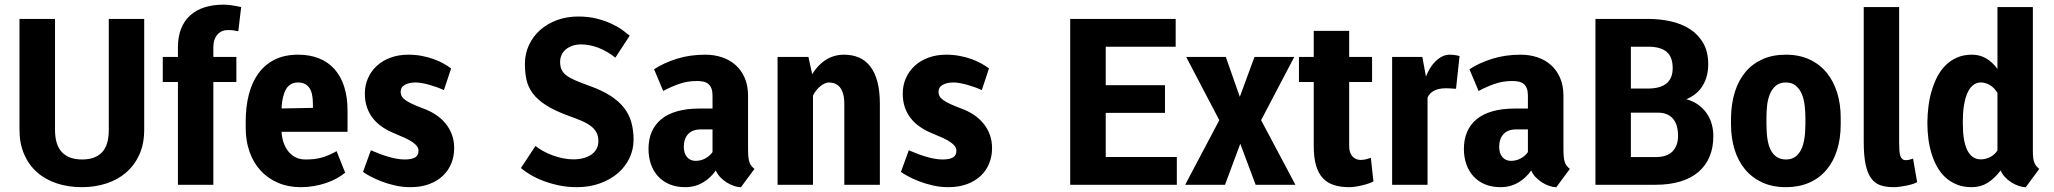

<svg xmlns="http://www.w3.org/2000/svg" viewBox="-20 -792 8803 823"><path d="M598.1 -710.9V-235.8Q598.1 -174.8 577.1 -128.9Q556.2 -83 520 -52Q483.9 -21 435.3 -5.4Q386.7 10.3 331.5 10.3Q272.5 10.3 223.1 -6.1Q173.8 -22.5 138.4 -54Q103 -85.4 83.3 -131.3Q63.5 -177.2 63.5 -235.8V-710.9H215.8V-235.8Q215.8 -170.4 245.8 -139.4Q275.9 -108.4 331.5 -108.4Q387.7 -108.4 417 -138.7Q446.3 -168.9 446.3 -235.8V-710.9Z M742.7 0V-440.4H677.7V-547.9H742.7V-589.4Q742.7 -634.3 756.1 -668.5Q769.5 -702.6 794.7 -725.6Q819.8 -748.5 856 -760.3Q892.1 -772 938 -772Q955.6 -772 973.4 -769.3Q991.2 -766.6 1013.7 -761.7L1001.5 -658.2Q990.2 -660.6 980.5 -661.9Q970.7 -663.1 957 -663.1Q928.2 -663.1 911.4 -643.1Q894.5 -623 894.5 -590.8V-547.9H993.2V-440.4H894.5V0Z M1269.5 10.3Q1215.3 10.3 1171.6 -8.5Q1127.9 -27.3 1097.2 -60.8Q1066.4 -94.2 1049.8 -140.9Q1033.2 -187.5 1033.2 -243.2V-271Q1033.2 -335 1046.9 -387.7Q1060.5 -440.4 1088.4 -478.3Q1116.2 -516.1 1158.4 -536.9Q1200.7 -557.6 1257.8 -557.6Q1308.1 -557.6 1347.7 -541.7Q1387.2 -525.9 1414.3 -495.1Q1441.4 -464.4 1455.6 -419.7Q1469.7 -375 1469.7 -317.4V-227.1H1187Q1188 -203.1 1195.3 -181.6Q1202.6 -160.2 1215.3 -143.8Q1228 -127.4 1246.6 -117.9Q1265.1 -108.4 1289.1 -108.4Q1308.6 -108.4 1325 -110.1Q1341.3 -111.8 1356.9 -116Q1372.6 -120.1 1388.4 -127Q1404.3 -133.8 1422.9 -144L1459.5 -51.8Q1444.3 -39.1 1423.6 -27.6Q1402.8 -16.1 1378.4 -7.8Q1354 0.5 1326.4 5.4Q1298.8 10.3 1269.5 10.3ZM1257.8 -438.5Q1223.1 -438.5 1206.5 -410.2Q1189.9 -381.8 1187 -331.1Q1187.5 -330.6 1187.5 -329.6Q1187.5 -327.6 1188 -327.1L1321.3 -329.6V-345.7Q1321.3 -395.5 1304.9 -417Q1288.6 -438.5 1257.8 -438.5Z M1773.9 -145.5Q1773.9 -155.8 1767.8 -164.6Q1761.7 -173.3 1749.3 -182.1Q1736.8 -190.9 1717.5 -200Q1698.2 -209 1671.9 -219.7Q1642.6 -231.4 1618.9 -247.6Q1595.2 -263.7 1578.6 -284.7Q1562 -305.7 1553 -332Q1543.9 -358.4 1543.9 -391.1Q1543.9 -426.3 1557.4 -456.8Q1570.8 -487.3 1595.2 -509.8Q1619.6 -532.2 1654.1 -544.9Q1688.5 -557.6 1730.5 -557.6Q1761.2 -557.6 1788.8 -552.2Q1816.4 -546.9 1839.8 -538.3Q1863.3 -529.8 1881.8 -519.3Q1900.4 -508.8 1913.6 -498.5L1882.8 -405.8Q1868.2 -412.6 1851.8 -418.5Q1835.4 -424.3 1819.6 -428.7Q1803.7 -433.1 1788.8 -435.8Q1773.9 -438.5 1761.7 -438.5Q1733.9 -438.5 1715.6 -428.5Q1697.3 -418.5 1697.3 -397.9Q1697.3 -388.2 1701.7 -379.9Q1706.1 -371.6 1717 -363.5Q1728 -355.5 1746.6 -346.7Q1765.1 -337.9 1793.9 -327.1Q1822.3 -316.9 1846.4 -301.3Q1870.6 -285.6 1888.4 -264.4Q1906.2 -243.2 1916.5 -216.3Q1926.8 -189.5 1926.8 -156.7Q1926.8 -122.1 1914.6 -91.8Q1902.3 -61.5 1878.7 -38.8Q1855 -16.1 1819.8 -2.9Q1784.7 10.3 1739.3 10.3Q1704.6 10.3 1671.9 2.7Q1639.2 -4.9 1612.1 -15.6Q1585 -26.4 1564.9 -37.4Q1544.9 -48.3 1536.1 -55.2L1569.8 -147.9Q1584.5 -141.6 1602.5 -134.5Q1620.6 -127.4 1639.6 -121.6Q1658.7 -115.7 1677.7 -112.1Q1696.8 -108.4 1713.9 -108.4Q1744.6 -108.4 1759.3 -117.2Q1773.9 -126 1773.9 -145.5Z M2275.4 -166.5Q2288.6 -155.3 2307.6 -144.8Q2326.7 -134.3 2348.4 -126.2Q2370.1 -118.2 2393.1 -113.5Q2416 -108.9 2437.5 -108.9Q2461.4 -108.9 2481.2 -114.3Q2501 -119.6 2515.1 -129.6Q2529.3 -139.6 2537.1 -154.1Q2544.9 -168.5 2544.9 -187Q2544.9 -209 2536.6 -224.4Q2528.3 -239.7 2512.2 -252Q2496.1 -264.2 2472.7 -274.2Q2449.2 -284.2 2418.9 -294.9Q2358.4 -316.9 2321.3 -340.6Q2284.2 -364.3 2263.9 -391.4Q2243.7 -418.5 2236.8 -449.7Q2230 -481 2230 -517.6Q2230 -562 2247.6 -599.4Q2265.1 -636.7 2295.9 -663.8Q2326.7 -690.9 2368.4 -706.1Q2410.2 -721.2 2458.5 -721.2Q2503.4 -721.2 2539.3 -711.9Q2575.2 -702.6 2602.8 -689.5Q2630.4 -676.3 2649.2 -662.4Q2668 -648.4 2679.2 -639.2L2617.7 -544.9Q2582 -573.2 2544.7 -587.4Q2507.3 -601.6 2470.7 -601.6Q2449.7 -601.6 2433.1 -595.7Q2416.5 -589.8 2404.8 -579.8Q2393.1 -569.8 2387 -556.2Q2380.9 -542.5 2380.9 -526.9Q2380.9 -507.8 2386.7 -494.4Q2392.6 -481 2406.7 -469.7Q2420.9 -458.5 2445.1 -448Q2469.2 -437.5 2505.9 -424.3Q2560.5 -404.8 2596.9 -381.3Q2633.3 -357.9 2655.3 -329.3Q2677.2 -300.8 2686.5 -266.8Q2695.8 -232.9 2695.8 -192.9Q2695.8 -151.9 2678.5 -115Q2661.1 -78.1 2629.2 -50.3Q2597.2 -22.5 2552.2 -6.1Q2507.3 10.3 2452.1 10.3Q2412.6 10.3 2376.2 2.7Q2339.8 -4.9 2308.6 -16.8Q2277.3 -28.8 2252.9 -43.5Q2228.5 -58.1 2212.9 -71.8Z M3155.8 10.7Q3141.6 10.3 3125.2 4.6Q3108.9 -1 3094 -10.5Q3079.1 -20 3066.9 -33Q3054.7 -45.9 3048.3 -61.5Q3026.4 -29.3 2992.7 -9.5Q2959 10.3 2916.5 10.3Q2879.9 10.3 2850.8 -1.7Q2821.8 -13.7 2801.5 -35.4Q2781.2 -57.1 2770.5 -87.4Q2759.8 -117.7 2759.8 -153.8Q2759.8 -194.3 2773.4 -226.3Q2787.1 -258.3 2814.2 -280.8Q2841.3 -303.2 2882.3 -314.9Q2923.3 -326.7 2978 -326.7H3034.2V-381.3Q3034.2 -399.9 3029.8 -412.1Q3025.4 -424.3 3016.8 -431.6Q3008.3 -439 2995.8 -441.9Q2983.4 -444.8 2966.8 -444.8Q2926.3 -444.8 2889.9 -431.9Q2853.5 -418.9 2822.8 -401.9L2783.7 -495.1Q2824.2 -522 2880.4 -539.8Q2936.5 -557.6 3003.4 -557.6Q3041.5 -557.6 3075 -546.4Q3108.4 -535.2 3133.1 -513.2Q3157.7 -491.2 3172.1 -458.3Q3186.5 -425.3 3186.5 -381.3V-155.3Q3186.5 -134.8 3187.7 -121.3Q3189 -107.9 3191.9 -98.4Q3194.8 -88.9 3200.2 -81.8Q3205.6 -74.7 3213.9 -67.9ZM2961.4 -102.5Q2984.4 -102.5 3003.4 -113Q3022.5 -123.5 3034.2 -140.1V-237.3H2984.9Q2947.8 -237.3 2929.4 -217Q2911.1 -196.8 2911.1 -162.1Q2911.1 -135.3 2924.8 -118.9Q2938.5 -102.5 2961.4 -102.5Z M3445.3 -547.9 3461.4 -474.1Q3485.4 -513.7 3520.3 -535.6Q3555.2 -557.6 3598.1 -557.6Q3633.8 -557.6 3662.4 -545.2Q3690.9 -532.7 3710.7 -506.8Q3730.5 -481 3741 -441.4Q3751.5 -401.9 3751.5 -347.2V0H3599.1V-347.2Q3599.1 -372.1 3594 -389.6Q3588.9 -407.2 3580.1 -418Q3571.3 -428.7 3559.1 -433.6Q3546.9 -438.5 3532.7 -438.5Q3523.9 -438.5 3514.2 -433.8Q3504.4 -429.2 3495.1 -421.4Q3485.8 -413.6 3477.8 -403.3Q3469.7 -393.1 3464.8 -381.8V0H3313V-547.9Z M4079.6 -145.5Q4079.6 -155.8 4073.5 -164.6Q4067.4 -173.3 4054.9 -182.1Q4042.5 -190.9 4023.2 -200Q4003.9 -209 3977.5 -219.7Q3948.2 -231.4 3924.6 -247.6Q3900.9 -263.7 3884.3 -284.7Q3867.7 -305.7 3858.6 -332Q3849.6 -358.4 3849.6 -391.1Q3849.6 -426.3 3863 -456.8Q3876.5 -487.3 3900.9 -509.8Q3925.3 -532.2 3959.7 -544.9Q3994.1 -557.6 4036.1 -557.6Q4066.9 -557.6 4094.5 -552.2Q4122.1 -546.9 4145.5 -538.3Q4168.9 -529.8 4187.5 -519.3Q4206.1 -508.8 4219.2 -498.5L4188.5 -405.8Q4173.8 -412.6 4157.5 -418.5Q4141.1 -424.3 4125.2 -428.7Q4109.4 -433.1 4094.5 -435.8Q4079.6 -438.5 4067.4 -438.5Q4039.6 -438.5 4021.2 -428.5Q4002.9 -418.5 4002.9 -397.9Q4002.9 -388.2 4007.3 -379.9Q4011.7 -371.6 4022.7 -363.5Q4033.7 -355.5 4052.2 -346.7Q4070.8 -337.9 4099.6 -327.1Q4127.9 -316.9 4152.1 -301.3Q4176.3 -285.6 4194.1 -264.4Q4211.9 -243.2 4222.2 -216.3Q4232.4 -189.5 4232.4 -156.7Q4232.4 -122.1 4220.2 -91.8Q4208 -61.5 4184.3 -38.8Q4160.6 -16.1 4125.5 -2.9Q4090.3 10.3 4044.9 10.3Q4010.3 10.3 3977.5 2.7Q3944.8 -4.9 3917.7 -15.6Q3890.6 -26.4 3870.6 -37.4Q3850.6 -48.3 3841.8 -55.2L3875.5 -147.9Q3890.1 -141.6 3908.2 -134.5Q3926.3 -127.4 3945.3 -121.6Q3964.4 -115.7 3983.4 -112.1Q4002.4 -108.4 4019.5 -108.4Q4050.3 -108.4 4064.9 -117.2Q4079.6 -126 4079.6 -145.5Z M4973.6 -308.1H4719.7V-119.1H5024.4V0H4567.4V-710.9H5019.5V-591.8H4719.7V-426.8H4973.6Z M5294.4 -377 5357.4 -547.9H5527.8L5385.7 -276.9L5532.7 0H5362.3L5296.4 -175.8L5231 0H5060.1L5206.5 -276.9L5064.5 -547.9H5234.4Z M5763.2 -659.7V-547.9H5861.3V-440.4H5763.2V-164.6Q5763.2 -149.4 5767.3 -138.4Q5771.5 -127.4 5778.3 -120.4Q5785.2 -113.3 5793.9 -109.9Q5802.7 -106.4 5811.5 -106.4Q5825.7 -106.4 5838.1 -109.9Q5850.6 -113.3 5856 -115.7L5867.2 -14.2Q5858.9 -9.8 5846.2 -5.4Q5833.5 -1 5819.1 2.4Q5804.7 5.9 5790 8.1Q5775.4 10.3 5763.2 10.3Q5726.1 10.3 5697.8 1.2Q5669.4 -7.8 5650.1 -28.6Q5630.9 -49.3 5621.1 -83Q5611.3 -116.7 5611.3 -166.5V-440.4H5547.9V-547.9H5611.3V-659.7Z M6221.2 -411.6Q6213.9 -411.6 6209 -412.1Q6204.1 -412.6 6199.7 -412.8Q6195.3 -413.1 6190.4 -413.3Q6185.5 -413.6 6178.7 -413.6Q6146 -413.6 6126.7 -403.1Q6107.4 -392.6 6099.1 -374V0H5947.3V-547.9H6076.7L6092.3 -463.9Q6099.6 -482.9 6110.1 -500Q6120.6 -517.1 6133.8 -529.8Q6147 -542.5 6162.1 -550Q6177.2 -557.6 6194.3 -557.6Q6205.1 -557.6 6216.6 -555.9Q6228 -554.2 6236.3 -551.8Z M6650.9 10.7Q6636.7 10.3 6620.4 4.6Q6604 -1 6589.1 -10.5Q6574.2 -20 6562 -33Q6549.8 -45.9 6543.5 -61.5Q6521.5 -29.3 6487.8 -9.5Q6454.1 10.3 6411.6 10.3Q6375 10.3 6345.9 -1.7Q6316.9 -13.7 6296.6 -35.4Q6276.4 -57.1 6265.6 -87.4Q6254.9 -117.7 6254.9 -153.8Q6254.9 -194.3 6268.6 -226.3Q6282.2 -258.3 6309.3 -280.8Q6336.4 -303.2 6377.4 -314.9Q6418.5 -326.7 6473.1 -326.7H6529.3V-381.3Q6529.3 -399.9 6524.9 -412.1Q6520.5 -424.3 6512 -431.6Q6503.4 -439 6491 -441.9Q6478.5 -444.8 6461.9 -444.8Q6421.4 -444.8 6385 -431.9Q6348.6 -418.9 6317.9 -401.9L6278.8 -495.1Q6319.3 -522 6375.5 -539.8Q6431.6 -557.6 6498.5 -557.6Q6536.6 -557.6 6570.1 -546.4Q6603.5 -535.2 6628.2 -513.2Q6652.8 -491.2 6667.2 -458.3Q6681.6 -425.3 6681.6 -381.3V-155.3Q6681.6 -134.8 6682.9 -121.3Q6684.1 -107.9 6687 -98.4Q6689.9 -88.9 6695.3 -81.8Q6700.7 -74.7 6709 -67.9ZM6456.5 -102.5Q6479.5 -102.5 6498.5 -113Q6517.6 -123.5 6529.3 -140.1V-237.3H6480Q6442.9 -237.3 6424.6 -217Q6406.2 -196.8 6406.2 -162.1Q6406.2 -135.3 6419.9 -118.9Q6433.6 -102.5 6456.5 -102.5Z M6818.8 0V-710.9H7044.9Q7094.7 -710.9 7141.1 -700.7Q7187.5 -690.4 7223.4 -667.5Q7259.3 -644.5 7280.8 -607.4Q7302.2 -570.3 7302.2 -516.1Q7302.2 -464.8 7279.1 -425.8Q7255.9 -386.7 7208.5 -366.7Q7238.3 -358.4 7260 -342.5Q7281.7 -326.7 7296.1 -305.7Q7310.5 -284.7 7317.4 -259.8Q7324.2 -234.9 7324.2 -209Q7324.2 -159.2 7307.9 -120.4Q7291.5 -81.5 7260 -54.7Q7228.5 -27.8 7182.4 -13.9Q7136.2 0 7076.7 0ZM6970.7 -309.1V-118.7H7076.7Q7125.5 -118.7 7149.2 -143.1Q7172.9 -167.5 7172.9 -209.5Q7172.9 -231.9 7168 -250.2Q7163.1 -268.6 7152.3 -281.7Q7141.6 -294.9 7125.2 -302Q7108.9 -309.1 7085.9 -309.1ZM6970.7 -412.6H7049.8Q7149.9 -415 7149.9 -500Q7149.9 -547.9 7124 -569.8Q7098.1 -591.8 7044.9 -591.8H6970.7Z M7399.9 -287.6Q7400.9 -349.1 7416.7 -398.9Q7432.6 -448.7 7462.4 -483.9Q7492.2 -519 7535.4 -538.3Q7578.6 -557.6 7634.8 -557.6Q7692.4 -557.6 7736.3 -537.1Q7780.3 -516.6 7810.1 -480.2Q7839.8 -443.8 7855 -394.5Q7870.1 -345.2 7870.1 -287.6V-259.3Q7870.1 -197.8 7854.2 -147.9Q7838.4 -98.1 7808.3 -63Q7778.3 -27.8 7734.6 -8.8Q7690.9 10.3 7635.7 10.3Q7577.6 10.3 7533.7 -10Q7489.7 -30.3 7460 -66.2Q7430.2 -102.1 7415 -151.6Q7399.9 -201.2 7399.9 -259.3ZM7551.8 -259.3Q7551.8 -223.6 7556.2 -195.6Q7560.5 -167.5 7570.6 -148.2Q7580.6 -128.9 7596.7 -118.7Q7612.8 -108.4 7635.7 -108.4Q7658.2 -108.4 7673.8 -118.9Q7689.5 -129.4 7699.5 -148.7Q7709.5 -168 7714.1 -196Q7718.8 -224.1 7718.8 -259.3V-287.6Q7718.8 -313.5 7715.6 -340.3Q7712.4 -367.2 7703.4 -388.9Q7694.3 -410.6 7677.7 -424.6Q7661.1 -438.5 7634.8 -438.5Q7607.4 -438.5 7591.1 -423.8Q7574.7 -409.2 7565.9 -387Q7557.1 -364.7 7554.4 -338.1Q7551.8 -311.5 7551.8 -287.6Z M8120.6 -179.2Q8120.6 -161.6 8121.6 -147.7Q8122.6 -133.8 8125.5 -124.5Q8128.4 -115.2 8134 -110.4Q8139.6 -105.5 8149.4 -105.5Q8158.7 -105.5 8166 -107.7Q8173.3 -109.9 8180.2 -112.3L8197.8 -11.2Q8190.9 -7.3 8179 -3.4Q8167 0.5 8152.8 3.4Q8138.7 6.3 8124 8.3Q8109.4 10.3 8097.2 10.3Q8065.9 10.3 8042 2.7Q8018.1 -4.9 8001.7 -26.4Q7985.4 -47.9 7977.1 -85.9Q7968.8 -124 7968.8 -185.1V-761.7H8120.6Z M8241.7 -272Q8242.2 -303.2 8246.3 -336.7Q8250.5 -370.1 8259.8 -401.9Q8269 -433.6 8283.4 -461.9Q8297.9 -490.2 8319.1 -511.5Q8340.3 -532.7 8368.4 -545.2Q8396.5 -557.6 8432.6 -557.6Q8466.3 -557.6 8493.4 -541.7Q8520.5 -525.9 8542 -496.6V-761.7H8693.8V-143.6Q8693.8 -126.5 8695.3 -115Q8696.8 -103.5 8700 -95.2Q8703.1 -86.9 8708.3 -80.6Q8713.4 -74.2 8721.2 -67.9L8663.1 10.7Q8648.9 10.3 8632.6 4.6Q8616.2 -1 8601.3 -10.5Q8586.4 -20 8574.2 -33Q8562 -45.9 8555.7 -61.5Q8529.3 -26.4 8499.5 -8.1Q8469.7 10.3 8431.6 10.3Q8395.5 10.3 8367.4 -1.2Q8339.4 -12.7 8318.1 -32.5Q8296.9 -52.2 8282.5 -78.6Q8268.1 -105 8259 -135.3Q8250 -165.5 8245.8 -198Q8241.7 -230.5 8241.7 -261.7ZM8393.6 -261.7Q8393.6 -186 8413.1 -147.5Q8432.6 -108.9 8470.7 -108.9Q8491.2 -108.9 8510.5 -118.7Q8529.8 -128.4 8542 -147V-393.6Q8529.8 -415 8510.3 -426.8Q8490.7 -438.5 8471.7 -438.5Q8453.6 -438.5 8440.9 -429.4Q8428.2 -420.4 8419.4 -405.5Q8410.6 -390.6 8405.5 -372.3Q8400.4 -354 8397.7 -335.4Q8395 -316.9 8394.3 -300Q8393.6 -283.2 8393.6 -272Z"/></svg>

Font: Ufes Sans ExtraBold
Style: Regular
Weight: 800
Designer: Ricardo Esteves & Filipe Motta
Foundry: ProDesignUfes - Ricardo Esteves, Filipe Motta (This is a derivative work, based on Roboto family, by Christian Robertson
Version: Version 2.0